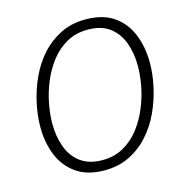

<svg xmlns="http://www.w3.org/2000/svg" viewBox="-103 -774 839 881"><g transform="rotate(-15 316.0 -334.0)"><path d="M288 12Q207 12 155 -24Q103 -60 78 -120.5Q53 -181 53 -256Q53 -311 66 -370Q79 -429 104.5 -484.5Q130 -540 169.5 -584Q209 -628 261.5 -654Q314 -680 380 -680Q462 -680 513.5 -644.5Q565 -609 590 -548Q615 -487 615 -412Q615 -357 602 -298Q589 -239 563.5 -183.5Q538 -128 498.5 -84Q459 -40 406.5 -14Q354 12 288 12ZM290 -36Q347 -36 391 -61Q435 -86 466.5 -127Q498 -168 518.5 -217.5Q539 -267 548.5 -317.5Q558 -368 558 -411Q558 -473 539.5 -523Q521 -573 481.5 -602.5Q442 -632 378 -632Q321 -632 277 -607Q233 -582 201.5 -541Q170 -500 149.5 -450.5Q129 -401 119.5 -350.5Q110 -300 110 -257Q110 -196 128.5 -145.5Q147 -95 187 -65.5Q227 -36 290 -36Z"/></g></svg>

Font: Atkinson Hyperlegible Mono ExtraLight
Style: Italic
Weight: 200
Italic angle: -12°
Monospace: yes
Designer: Elliott Scott, Megan Eiswerth, Linus Boman, Theodore Petrosky, Letters from Sweden
Foundry: Applied Design Works, Letters from Sweden
Version: Version 2.001